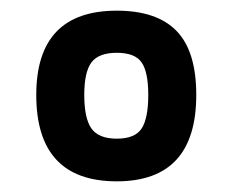

<svg xmlns="http://www.w3.org/2000/svg" viewBox="-20 -679 437 360"><path d="M199 -659Q274 -659 311 -621Q348 -583 348 -501Q348 -339 199 -339Q48 -339 48 -501Q48 -659 199 -659ZM258 -501Q258 -544 245.5 -562Q233 -580 199 -580Q165 -580 151.5 -562Q138 -544 138 -501Q138 -457 151.5 -438Q165 -419 199 -419Q233 -419 245.5 -438Q258 -457 258 -501Z"/></svg>

Font: TitilliumText
Style: Medium
Weight: 500
Designer: Accademia di Belle Arti di Urbino and others
Foundry: Accademia di Belle Arti di Urbino and others.
Version: Version 60.001